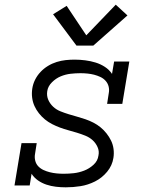

<svg xmlns="http://www.w3.org/2000/svg" viewBox="-20 -793 640 821"><path d="M261 8Q240 8 219 5.5Q198 3 178.5 -3.5Q159 -10 142.5 -21.5Q126 -33 115 -50L107 0H42L72 -181H137L130 -136Q127 -121 130.5 -106.5Q134 -92 143.5 -82Q153 -72 166 -66Q179 -60 193 -56.5Q207 -53 222 -51.5Q237 -50 252 -50Q274 -50 296 -52.5Q318 -55 340 -63.5Q362 -72 380 -88.5Q398 -105 401 -128Q405 -147 397 -164.5Q389 -182 375.5 -194Q362 -206 344.5 -213Q327 -220 309 -225.5Q291 -231 272.5 -236Q254 -241 236.5 -247.5Q219 -254 202.5 -262.5Q186 -271 172 -282.5Q158 -294 146.5 -308.5Q135 -323 127.5 -339.5Q120 -356 117.5 -375Q115 -394 118 -414Q121 -434 130 -452Q139 -470 153 -485Q167 -500 185 -511Q203 -522 222.5 -528Q242 -534 261 -536Q280 -538 299 -538Q322 -538 345 -535Q368 -532 389 -525.5Q410 -519 428.5 -507Q447 -495 459 -477L468 -530H533L503 -349H438L445 -394Q448 -409 444.5 -423Q441 -437 431.5 -447.5Q422 -458 409 -464Q396 -470 382.5 -473.5Q369 -477 354 -478.5Q339 -480 324 -480Q303 -480 281.5 -477.5Q260 -475 239.5 -466.5Q219 -458 202 -441Q185 -424 182 -403Q179 -383 186.5 -366Q194 -349 207.5 -336.5Q221 -324 238.5 -317Q256 -310 274 -304.5Q292 -299 310 -294Q328 -289 345.5 -283Q363 -277 379.5 -268.5Q396 -260 410 -248.5Q424 -237 435.5 -222.5Q447 -208 455 -191.5Q463 -175 465.5 -156Q468 -137 465 -118Q460 -85 438 -58.5Q416 -32 386 -17Q356 -2 324.5 3Q293 8 261 8ZM307 -598 207 -732 265 -768 349 -642 475 -773 525 -727 379 -598Z"/></svg>

Font: Iosevka Curly Slab LtExObl
Style: Regular
Weight: 300
Width: 7
Italic angle: -9°
Monospace: yes
Designer: Belleve Invis
Foundry: Belleve Invis
Version: Version 11.1.0; ttfautohint (v1.8.3)